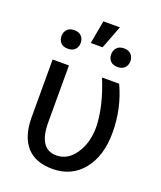

<svg xmlns="http://www.w3.org/2000/svg" viewBox="-149 -901 842 1004"><g transform="rotate(20 272.5 -399.0)"><path d="M160.6 -528.3V-212.4Q160.6 -63.5 258.8 -63.5Q321.8 -63.5 363.3 -124.5Q404.8 -185.5 404.8 -274.4Q402.3 -387.2 344.7 -528.3H439.9Q495.1 -410.6 495.1 -274.4Q495.1 -146 432.4 -68.1Q369.6 9.8 263.2 9.8Q168.5 9.8 119.6 -44.9Q70.8 -99.6 69.8 -204.6V-528.3ZM251 -806.6H342.8L293.5 -677.7H227.5ZM71.3 -659.7Q71.3 -681.6 84.7 -696.5Q98.1 -711.4 124.5 -711.4Q150.9 -711.4 164.6 -696.5Q178.2 -681.6 178.2 -659.7Q178.2 -637.7 164.6 -623Q150.9 -608.4 124.5 -608.4Q98.1 -608.4 84.7 -623Q71.3 -637.7 71.3 -659.7ZM348.1 -658.7Q348.1 -680.7 361.6 -695.8Q375 -710.9 401.4 -710.9Q427.7 -710.9 441.4 -695.8Q455.1 -680.7 455.1 -658.7Q455.1 -636.7 441.4 -622.1Q427.7 -607.4 401.4 -607.4Q375 -607.4 361.6 -622.1Q348.1 -636.7 348.1 -658.7Z"/></g></svg>

Font: RobotoInd
Style: Regular
Weight: 400
Designer: Google
Version: Version 2.001101; 2014